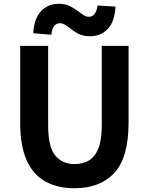

<svg xmlns="http://www.w3.org/2000/svg" viewBox="-20 -983 788 1017"><path d="M375 14Q285 14 220.5 -21.5Q156 -57 121.5 -133.5Q87 -210 87 -333V-740H235V-320Q235 -205 272.5 -159.5Q310 -114 375 -114Q419 -114 451.5 -133.5Q484 -153 501.5 -198Q519 -243 519 -320V-740H661V-333Q661 -149 586 -67.5Q511 14 375 14ZM456 -791Q420 -791 394.5 -804.5Q369 -818 350 -834Q336 -845 323 -852.5Q310 -860 297 -860Q279 -860 267 -845.5Q255 -831 252 -799L156 -807Q161 -886 198 -924.5Q235 -963 292 -963Q328 -963 353.5 -949Q379 -935 399 -920Q413 -909 425.5 -901.5Q438 -894 451 -894Q468 -894 480 -908Q492 -922 497 -954L592 -948Q587 -867 550 -829Q513 -791 456 -791Z"/></svg>

Font: Source Han Sans CN Bold
Style: Bold
Weight: 700
Designer: Ryoko NISHIZUKA 西塚涼子 (kana & ideographs); Paul D. Hunt (Latin, Greek & Cyrillic); Wenlong ZHANG 张文龙 (bopomofo); Sandoll 
Foundry: Adobe Systems Incorporated
Version: Version 1.00;May 30, 2023;FontCreator 11.5.0.2422 32-bit